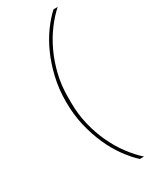

<svg xmlns="http://www.w3.org/2000/svg" viewBox="-230 -810 791 998"><g transform="rotate(-30 166.0 -311.0)"><path d="M105 -311Q105 -387 121 -455Q137 -523 162.5 -580Q188 -637 221 -682.5Q254 -728 289 -760H314Q277 -727 243 -681.5Q209 -636 183 -580.5Q157 -525 141.5 -461Q126 -397 126 -328V-294Q126 -225 141.5 -161Q157 -97 183 -41.5Q209 14 243 59.5Q277 105 314 138H289Q254 106 221 60.5Q188 15 162.5 -42Q137 -99 121 -166.5Q105 -234 105 -311Z"/></g></svg>

Font: IBM Plex Sans Hebrew Thin
Style: Regular
Weight: 100
Designer: Mike Abbink, Paul van der Laan, Pieter van Rosmalen, Yanek Iontef
Foundry: Bold Monday
Version: Version 1.2